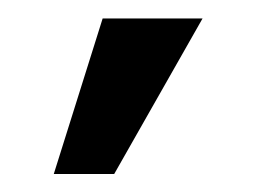

<svg xmlns="http://www.w3.org/2000/svg" viewBox="-20 -783 282 211"><path d="M39.1 -591.8ZM92.8 -762.7H202.6L105.5 -591.8H39.1Z"/></svg>

Font: Roboto Medium
Style: Regular
Weight: 500
Designer: Google
Version: Version 2.134; 2016; ttfautohint (v1.6)